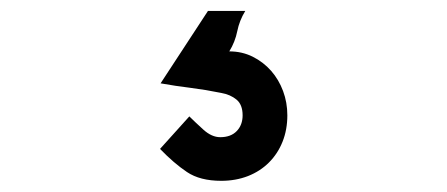

<svg xmlns="http://www.w3.org/2000/svg" viewBox="-20 -146 820 352"><path d="M506.8 65.4Q506.8 91.8 498 113.8Q489.3 135.7 473.1 151.9Q457 168 434.6 176.8Q412.1 185.5 385.7 185.5Q346.7 185.5 322.8 169.4Q298.8 153.3 273.4 127L327.1 67.4Q337.9 78.1 353 91.8Q368.2 105.5 383.8 105.5Q403.3 105.5 414.1 94.2Q424.8 83 424.8 65.4Q424.8 45.9 413.6 36.6Q402.3 27.3 385.7 24.4Q357.4 18.6 329.6 15.1Q301.8 11.7 274.4 6.8L361.3 -126H429.7Q418.9 -108.4 415 -88.9Q411.1 -69.3 400.4 -51.8Q423.8 -51.8 443.4 -42Q462.9 -32.2 477.1 -16.1Q491.2 0 499 21Q506.8 42 506.8 65.4Z"/></svg>

Font: Fontdiner Swanky
Style: Regular
Weight: 400
Designer: Font Diner, Inc
Foundry: Font Diner, Inc
Version: Version 1.001